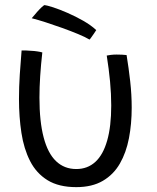

<svg xmlns="http://www.w3.org/2000/svg" viewBox="-20 -726 629 769"><path d="M407.5 -503.5Q413 -505 424.2 -506.2Q435.5 -507.5 447 -507.5Q457 -507.5 468.5 -507Q480 -506.5 487 -505.5Q495.5 -454 501.5 -400.2Q507.5 -346.5 507.5 -294.5Q507.5 -230 496.5 -172.5Q485.5 -115 460.2 -71Q435 -27 392 -1.8Q349 23.5 285.5 23.5Q215.5 23.5 170.5 -4.2Q125.5 -32 100.5 -81Q75.5 -130 65.8 -193.8Q56 -257.5 56 -329.5Q56 -377.5 59.2 -427Q62.5 -476.5 66.5 -524Q73.5 -524 84.8 -523.8Q96 -523.5 105 -522.5Q117 -522 129 -520.2Q141 -518.5 149.5 -516Q144 -467.5 141 -422Q138 -376.5 138 -335Q138 -239.5 154.8 -175.8Q171.5 -112 204.5 -80.5Q237.5 -49 285.5 -49Q330.5 -49 361.8 -77.5Q393 -106 409.2 -162.8Q425.5 -219.5 425.5 -303.5Q425.5 -349 420.8 -399.5Q416 -450 407.5 -503.5ZM157 -705.5Q167 -705 192.5 -696.8Q218 -688.5 250.2 -674.5Q282.5 -660.5 313.5 -642.8Q344.5 -625 365.5 -605.5Q362.5 -600.5 356.8 -592.2Q351 -584 346 -576.8Q341 -569.5 338.5 -567.5Q322 -577.5 293 -589.5Q264 -601.5 230 -613.8Q196 -626 163.5 -636.5Q131 -647 107 -653Q112 -658 120 -668Q128 -678 137.8 -688.2Q147.5 -698.5 157 -705.5Z"/></svg>

Font: Grandstander Thin Light
Style: Regular
Weight: 300
Version: Version 1.200